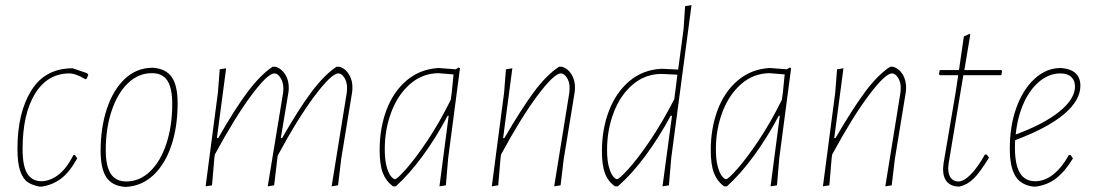

<svg xmlns="http://www.w3.org/2000/svg" viewBox="-20 -722 4261 748"><path d="M319 -437 324 -430 318 -416 313 -413Q276 -436 249 -436Q164 -435 116 -356Q68 -277 68 -141Q68 -75 86.5 -45.5Q105 -16 141 -16Q173 -16 205.5 -39.5Q238 -63 266 -118H272L281 -105Q250 -50 217 -25.5Q184 -1 142 5H134Q107 0 88.5 -12Q70 -24 59 -55Q48 -86 48 -142Q48 -283 102 -369.5Q156 -456 263 -456Z M577 -458Q627 -454 649.5 -421Q672 -388 672 -320Q672 -229 648 -156.5Q624 -84 579 -41Q534 2 473 6H468Q418 3 395 -30.5Q372 -64 372 -134Q372 -225 396.5 -298.5Q421 -372 466 -414.5Q511 -457 572 -458ZM392 -137Q392 -75 411.5 -45Q431 -15 472 -15Q524 -15 565 -54.5Q606 -94 628.5 -163Q651 -232 651 -317Q651 -379 632 -408Q613 -437 572 -437Q519 -437 478.5 -398Q438 -359 415 -290.5Q392 -222 392 -137Z M1353 -377 1352 -364 1309 -101 1297 0 1272 4 1331 -361 1332 -376Q1333 -401 1322 -418.5Q1311 -436 1298 -436Q1272 -436 1207 -350Q1142 -264 1062 -116L1060 -101L1048 0L1023 4L1083 -361L1084 -376Q1084 -401 1073 -418.5Q1062 -436 1049 -436Q1023 -436 959.5 -351Q896 -266 817 -120L815 -106L806 0L781 4L829 -362L836 -452L861 -456L825 -184H830Q894 -296 944 -363Q994 -430 1042 -462H1053Q1077 -455 1091.5 -431.5Q1106 -408 1105 -377L1104 -364L1074 -184H1079Q1143 -296 1193 -363Q1243 -430 1291 -462H1302Q1326 -455 1340 -431.5Q1354 -408 1353 -377Z M1772 -456 1726 -106 1717 0 1692 4 1728 -271H1724Q1679 -186 1627 -115Q1575 -44 1522 4H1511Q1484 -16 1471.5 -48Q1459 -80 1459 -137Q1459 -222 1485.5 -293Q1512 -364 1563.5 -408Q1615 -452 1686 -457H1690L1755 -452L1767 -459ZM1736 -333 1740 -362 1747 -432 1688 -437Q1625 -436 1577.5 -394.5Q1530 -353 1504.5 -285.5Q1479 -218 1479 -141Q1479 -100 1486 -74Q1493 -48 1502.5 -36Q1512 -24 1519 -24Q1527 -24 1562.5 -64Q1598 -104 1645 -174Q1692 -244 1736 -333Z M2220 -377 2219 -364 2176 -101 2164 0 2139 4 2198 -361 2199 -376Q2200 -401 2189 -418.5Q2178 -436 2165 -436Q2139 -436 2075 -351Q2011 -266 1932 -120L1930 -106L1921 0L1896 4L1944 -362L1951 -452L1976 -456L1940 -184H1945Q2010 -296 2059.5 -363Q2109 -430 2158 -462H2169Q2193 -455 2207 -431.5Q2221 -408 2220 -377Z M2674 -702 2595 -106 2586 0 2561 4 2598 -271H2593Q2547 -186 2494 -114.5Q2441 -43 2387 4H2376Q2349 -15 2337 -46.5Q2325 -78 2325 -133Q2325 -219 2352.5 -290.5Q2380 -362 2432 -406Q2484 -450 2556 -454H2560L2622 -451L2643 -608L2649 -698ZM2607 -336 2619 -431 2558 -434Q2494 -434 2445.5 -393Q2397 -352 2371 -284Q2345 -216 2345 -138Q2345 -98 2352 -72.5Q2359 -47 2368 -35.5Q2377 -24 2384 -24Q2392 -24 2428.5 -64Q2465 -104 2513 -175Q2561 -246 2607 -336Z M3062 -456 3016 -106 3007 0 2982 4 3018 -271H3014Q2969 -186 2917 -115Q2865 -44 2812 4H2801Q2774 -16 2761.5 -48Q2749 -80 2749 -137Q2749 -222 2775.5 -293Q2802 -364 2853.5 -408Q2905 -452 2976 -457H2980L3045 -452L3057 -459ZM3026 -333 3030 -362 3037 -432 2978 -437Q2915 -436 2867.5 -394.5Q2820 -353 2794.5 -285.5Q2769 -218 2769 -141Q2769 -100 2776 -74Q2783 -48 2792.5 -36Q2802 -24 2809 -24Q2817 -24 2852.5 -64Q2888 -104 2935 -174Q2982 -244 3026 -333Z M3510 -377 3509 -364 3466 -101 3454 0 3429 4 3488 -361 3489 -376Q3490 -401 3479 -418.5Q3468 -436 3455 -436Q3429 -436 3365 -351Q3301 -266 3222 -120L3220 -106L3211 0L3186 4L3234 -362L3241 -452L3266 -456L3230 -184H3235Q3300 -296 3349.5 -363Q3399 -430 3448 -462H3459Q3483 -455 3497 -431.5Q3511 -408 3510 -377Z M3676 -87 3674 -67Q3674 -42 3684.5 -28.5Q3695 -15 3714 -15Q3735 -15 3762.5 -43Q3790 -71 3817 -120H3824L3833 -108Q3797 -49 3772.5 -25.5Q3748 -2 3718 5Q3687 5 3670.5 -12.5Q3654 -30 3654 -64L3656 -86L3703 -362L3713 -429H3642L3638 -433L3641 -449H3716L3735 -580L3757 -590L3760 -587L3737 -449H3881L3884 -445L3881 -429H3733Z M4151 -118 4160 -105Q4130 -55 4095.5 -28Q4061 -1 4015 5H4006Q3957 -1 3935.5 -36.5Q3914 -72 3914 -143Q3914 -231 3939.5 -302Q3965 -373 4010 -414.5Q4055 -456 4109 -457H4114Q4189 -451 4189 -388Q4189 -331 4125 -277Q4061 -223 3935 -176Q3934 -167 3934 -148Q3934 -80 3953.5 -48Q3973 -16 4013 -16Q4050 -16 4083.5 -42.5Q4117 -69 4144 -118ZM3937 -198Q4048 -239 4108 -288Q4168 -337 4168 -385Q4168 -408 4153.5 -422Q4139 -436 4111 -436Q4068 -436 4030.5 -405.5Q3993 -375 3968.5 -321Q3944 -267 3937 -198Z"/></svg>

Font: Luna Sans Thin
Style: Italic
Weight: 250
Italic angle: -7°
Designer: Juan Pablo del Peral
Foundry: Huerta Tipografica
Version: Version 2.001; ttfautohint (v1.5)